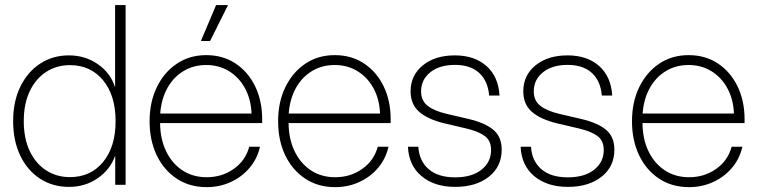

<svg xmlns="http://www.w3.org/2000/svg" viewBox="-20 -748 3064 777"><path d="M258.8 8.3Q193.4 8.3 142.3 -24.7Q91.3 -57.6 62.3 -117.7Q33.2 -177.7 33.2 -257.8Q33.2 -337.9 62.5 -397.7Q91.8 -457.5 142.8 -490.7Q193.8 -523.9 258.8 -523.9Q324.7 -523.9 376 -488.3Q427.2 -452.6 444.8 -397H445.8V-727.5H488.3V0H446.3V-117.2H445.8Q425.8 -61.5 375.2 -26.6Q324.7 8.3 258.8 8.3ZM263.2 -31.2Q346.7 -31.2 397.2 -92.5Q447.8 -153.8 447.8 -257.8Q447.8 -361.8 397.2 -423.1Q346.7 -484.4 263.2 -484.4Q209.5 -484.4 167.2 -457.3Q125 -430.2 100.6 -379.4Q76.2 -328.6 76.2 -257.8Q76.2 -187 100.6 -136.2Q125 -85.4 167.2 -58.3Q209.5 -31.2 263.2 -31.2Z M816.4 9.3Q746.6 9.3 694.6 -25.4Q642.6 -60.1 614 -120.1Q585.4 -180.2 585.4 -257.3Q585.4 -335 614.7 -395.3Q644 -455.6 695.6 -490.2Q747.1 -524.9 814.5 -524.9Q882.3 -524.9 933.3 -491Q984.4 -457 1012.7 -398.4Q1041 -339.8 1041 -265.1V-250H627.9Q628.4 -185.5 652.1 -136.2Q675.8 -86.9 718 -58.8Q760.3 -30.8 816.4 -30.8Q878.4 -30.8 926 -64.5Q973.6 -98.1 988.8 -154.3H1032.2Q1021 -105 989.7 -68.4Q958.5 -31.7 913.6 -11.2Q868.7 9.3 816.4 9.3ZM628.4 -288.6H998Q995.6 -346.7 971.4 -390.9Q947.3 -435.1 906.7 -460Q866.2 -484.9 814.5 -484.9Q762.7 -484.9 722.2 -460.2Q681.6 -435.5 657.2 -391.4Q632.8 -347.2 628.4 -288.6ZM793 -582 854.5 -727.5H902.8L830.1 -582Z M1336.4 9.3Q1266.6 9.3 1214.6 -25.4Q1162.6 -60.1 1134 -120.1Q1105.5 -180.2 1105.5 -257.3Q1105.5 -335 1134.8 -395.3Q1164.1 -455.6 1215.6 -490.2Q1267.1 -524.9 1334.5 -524.9Q1402.3 -524.9 1453.4 -491Q1504.4 -457 1532.7 -398.4Q1561 -339.8 1561 -265.1V-250H1147.9Q1148.4 -185.5 1172.1 -136.2Q1195.8 -86.9 1238 -58.8Q1280.3 -30.8 1336.4 -30.8Q1398.4 -30.8 1446 -64.5Q1493.7 -98.1 1508.8 -154.3H1552.2Q1541 -105 1509.8 -68.4Q1478.5 -31.7 1433.6 -11.2Q1388.7 9.3 1336.4 9.3ZM1148.4 -288.6H1518.1Q1515.6 -346.7 1491.5 -390.9Q1467.3 -435.1 1426.8 -460Q1386.2 -484.9 1334.5 -484.9Q1282.7 -484.9 1242.2 -460.2Q1201.7 -435.5 1177.2 -391.4Q1152.8 -347.2 1148.4 -288.6Z M1822.3 8.3Q1738.3 8.3 1686.3 -34.9Q1634.3 -78.1 1630.9 -154.3H1672.9Q1676.3 -96.7 1714.6 -63.5Q1752.9 -30.3 1821.8 -30.3Q1889.2 -30.3 1928.2 -61Q1967.3 -91.8 1967.3 -141.1Q1967.3 -179.2 1941.2 -198Q1915 -216.8 1867.2 -228L1779.8 -248.5Q1711.9 -264.6 1676.8 -295.2Q1641.6 -325.7 1641.6 -378.4Q1641.6 -443.4 1691.2 -483.6Q1740.7 -523.9 1820.8 -523.9Q1899.9 -523.9 1948.5 -481Q1997.1 -438 2001.5 -361.3H1959.5Q1954.6 -420.4 1919.2 -452.9Q1883.8 -485.4 1820.8 -485.4Q1758.8 -485.4 1721.4 -455.6Q1684.1 -425.8 1684.1 -378.4Q1684.1 -340.3 1710.9 -319.6Q1737.8 -298.8 1788.1 -287.1L1876 -266.6Q1942.4 -251 1976.3 -222.9Q2010.3 -194.8 2010.3 -142.1Q2010.3 -73.7 1958.3 -32.7Q1906.2 8.3 1822.3 8.3Z M2278.3 8.3Q2194.3 8.3 2142.3 -34.9Q2090.3 -78.1 2086.9 -154.3H2128.9Q2132.3 -96.7 2170.7 -63.5Q2209 -30.3 2277.8 -30.3Q2345.2 -30.3 2384.3 -61Q2423.3 -91.8 2423.3 -141.1Q2423.3 -179.2 2397.2 -198Q2371.1 -216.8 2323.2 -228L2235.8 -248.5Q2168 -264.6 2132.8 -295.2Q2097.7 -325.7 2097.7 -378.4Q2097.7 -443.4 2147.2 -483.6Q2196.8 -523.9 2276.9 -523.9Q2356 -523.9 2404.5 -481Q2453.1 -438 2457.5 -361.3H2415.5Q2410.6 -420.4 2375.2 -452.9Q2339.8 -485.4 2276.9 -485.4Q2214.8 -485.4 2177.5 -455.6Q2140.1 -425.8 2140.1 -378.4Q2140.1 -340.3 2167 -319.6Q2193.8 -298.8 2244.1 -287.1L2332 -266.6Q2398.4 -251 2432.4 -222.9Q2466.3 -194.8 2466.3 -142.1Q2466.3 -73.7 2414.3 -32.7Q2362.3 8.3 2278.3 8.3Z M2768.6 9.3Q2698.7 9.3 2646.7 -25.4Q2594.7 -60.1 2566.2 -120.1Q2537.6 -180.2 2537.6 -257.3Q2537.6 -335 2566.9 -395.3Q2596.2 -455.6 2647.7 -490.2Q2699.2 -524.9 2766.6 -524.9Q2834.5 -524.9 2885.5 -491Q2936.5 -457 2964.8 -398.4Q2993.2 -339.8 2993.2 -265.1V-250H2580.1Q2580.6 -185.5 2604.2 -136.2Q2627.9 -86.9 2670.2 -58.8Q2712.4 -30.8 2768.6 -30.8Q2830.6 -30.8 2878.2 -64.5Q2925.8 -98.1 2940.9 -154.3H2984.4Q2973.1 -105 2941.9 -68.4Q2910.6 -31.7 2865.7 -11.2Q2820.8 9.3 2768.6 9.3ZM2580.6 -288.6H2950.2Q2947.8 -346.7 2923.6 -390.9Q2899.4 -435.1 2858.9 -460Q2818.4 -484.9 2766.6 -484.9Q2714.8 -484.9 2674.3 -460.2Q2633.8 -435.5 2609.4 -391.4Q2585 -347.2 2580.6 -288.6Z"/></svg>

Font: Inter Display ExtraLight
Style: Regular
Weight: 200
Designer: Rasmus Andersson
Foundry: rsms
Version: Version 4.000;git-a52131595